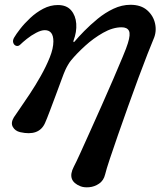

<svg xmlns="http://www.w3.org/2000/svg" viewBox="-20 -516 700 802"><path d="M316 262Q258 239 288 181Q297 164 315 124.5Q333 85 356.5 32.5Q380 -20 405.5 -77Q431 -134 453.5 -186.5Q476 -239 492.5 -278.5Q509 -318 514 -335Q526 -373 518.5 -387.5Q511 -402 488 -402Q451 -402 410.5 -379Q370 -356 335 -324Q300 -292 277 -264Q271 -257 264 -245Q257 -233 253 -224Q247 -211 236.5 -182Q226 -153 213 -118.5Q200 -84 188 -52Q176 -20 168 -2Q143 54 64 36Q43 31 33.5 14Q24 -3 38 -26Q44 -35 62 -61Q80 -87 104 -123Q128 -159 150.5 -199Q173 -239 188 -276.5Q203 -314 203 -343Q203 -390 167 -390Q152 -390 131 -379Q110 -368 92 -353.5Q74 -339 65 -330Q57 -322 48 -324.5Q39 -327 35.5 -337Q32 -347 39 -359Q47 -373 64.5 -395.5Q82 -418 106.5 -441Q131 -464 160.5 -479.5Q190 -495 222 -495Q258 -495 277 -473Q296 -451 298.5 -417Q301 -383 287 -346Q286 -342 287.5 -340.5Q289 -339 292 -343Q307 -361 332 -386.5Q357 -412 388 -437.5Q419 -463 454 -479.5Q489 -496 525 -496Q569 -496 595 -473Q621 -450 628 -416.5Q635 -383 621 -352Q613 -333 596 -290Q579 -247 558 -190Q537 -133 515 -71.5Q493 -10 473 47.5Q453 105 438.5 148.5Q424 192 419 213Q413 238 394 251Q375 264 353 266Q331 268 316 262Z"/></svg>

Font: Zen Antique
Style: Regular
Weight: 400
Designer: Yoshimichi Ohira
Foundry: Positype
Version: Version 1.001